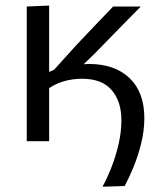

<svg xmlns="http://www.w3.org/2000/svg" viewBox="-20 -520 587 707"><path d="M357.5 167.5Q374.5 136.5 390.5 95.8Q406.5 55 416.8 10.2Q427 -34.5 427 -78Q427 -146.5 391.2 -188.2Q355.5 -230 282.5 -230Q250 -230 218.8 -221.8Q187.5 -213.5 161 -195.5V0H78.5V-496L161 -499.5V-255Q170.5 -259.5 179 -263L263.5 -356.5Q296.5 -391 330 -426.5Q363.5 -461.5 396.5 -496H498.5Q455.5 -452.5 412.8 -409Q370 -365.5 328 -322L288 -283.5Q297.5 -284.5 306.5 -284.5Q402.5 -284.5 457 -232.5Q511.5 -180.5 511.5 -85Q511.5 -39 500 7.5Q488.5 54 471.8 94.8Q455 135.5 439 165Z"/></svg>

Font: Heraclito
Style: Regular
Weight: 400
Designer: Kostas Bartsokas (font) & Cristiano Sobral (main changes)
Foundry: Kostas Bartsokas (font) & Cristiano Sobral (main changes)
Version: Version 1.00;July 8, 2020;FontCreator 13.0.0.2655 64-bit